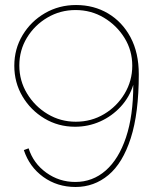

<svg xmlns="http://www.w3.org/2000/svg" viewBox="-20 -591 619 765"><path d="M37 -329Q37 -262 69.5 -207Q102 -152 157 -119Q212 -86 279 -86Q332 -86 379 -107Q426 -128 461 -166Q496 -204 511 -253Q511 -130 482 -43.5Q453 43 401 88.5Q349 134 280 134Q216 134 164.5 97Q113 60 94 0L75 7Q97 74 152.5 114Q208 154 281 154Q355 154 412 106.5Q469 59 501 -40.5Q533 -140 533 -295Q533 -381 500 -442.5Q467 -504 410.5 -537.5Q354 -571 283 -571Q215 -571 159 -538.5Q103 -506 70 -451Q37 -396 37 -329ZM281 -551Q343 -551 394 -520.5Q445 -490 476 -440Q507 -390 507 -329Q507 -269 476.5 -218Q446 -167 395 -136.5Q344 -106 282 -106Q221 -106 170 -136.5Q119 -167 88 -218Q57 -269 57 -330Q57 -391 87.5 -441Q118 -491 169 -521Q220 -551 281 -551Z"/></svg>

Font: Raleway Thin Thin
Style: Regular
Weight: 250
Version: Version 4.026